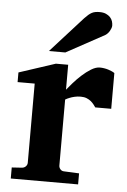

<svg xmlns="http://www.w3.org/2000/svg" viewBox="-53 -773 538 813"><g transform="rotate(5 216.0 -366.5)"><path d="M354 -330.1Q350.6 -335 345.5 -341.8Q340.3 -348.6 332.8 -355Q325.2 -361.3 314.5 -365.7Q303.7 -370.1 289.1 -370.1Q274.9 -370.1 262.7 -367.2Q250.5 -364.3 242.2 -360.8Q231.9 -356.9 224.1 -352.1V-71.8Q224.1 -63 230.2 -55.9Q236.3 -48.8 246.1 -48.8L310.1 -45.9V1H23.9V-45.9L67.9 -48.8Q77.1 -49.8 83.5 -56.4Q89.8 -63 89.8 -71.8V-408.2H17.1V-449.2L171.9 -500H224.1V-394Q233.4 -405.8 249.3 -423.8Q265.1 -441.9 283.7 -458.7Q302.2 -475.6 322 -487.8Q341.8 -500 358.9 -500Q367.7 -500 377 -498.5Q386.2 -497.1 394.8 -494.4Q403.3 -491.7 410.4 -488.5Q417.5 -485.4 421.9 -481.9V-330.1ZM395.5 -681.2Q395.5 -676.3 393.3 -670.2Q391.1 -664.1 387.7 -658.2Q384.3 -652.3 379.4 -647.2Q374.5 -642.1 369.6 -639.2L207.5 -550.8H137.7L274.4 -702.1Q283.2 -711.4 290.3 -717.5Q297.4 -723.6 304.4 -727.3Q311.5 -731 319.3 -732.4Q327.1 -733.9 337.4 -733.9Q353.5 -733.9 364.5 -729Q375.5 -724.1 382.6 -716.6Q389.6 -709 392.6 -699.5Q395.5 -689.9 395.5 -681.2Z"/></g></svg>

Font: Charis SIL Eur
Style: Bold
Weight: 700
Foundry: SIL International
Version: Version 5.000